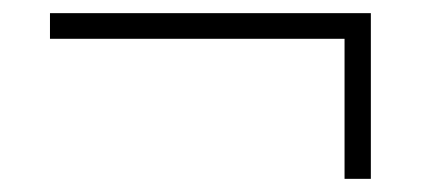

<svg xmlns="http://www.w3.org/2000/svg" viewBox="-20 -429 640 292"><path d="M504 -157V-370H56V-409H544V-157Z"/></svg>

Font: Nunito Sans 12pt ExtraLight 12pt ExtraLight
Style: Regular
Weight: 250
Version: Version 3.101;gftools[0.9.27]